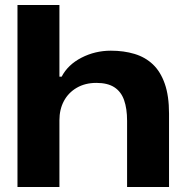

<svg xmlns="http://www.w3.org/2000/svg" viewBox="-20 -749 735 769"><path d="M50 0V-729H218V-442H227Q252 -490 306.5 -518Q361 -546 424 -546Q476 -546 519 -533Q562 -520 592.5 -491Q623 -462 640 -413.5Q657 -365 657 -294V0H489V-265Q489 -314 477 -348Q465 -382 438 -399.5Q411 -417 366 -417Q321 -417 287.5 -397.5Q254 -378 236 -344.5Q218 -311 218 -267V0Z"/></svg>

Font: Mona Sans Expanded
Style: Bold
Weight: 700
Width: 7
Designer: Deni Anggara
Foundry: GitHub
Version: Version 2.000